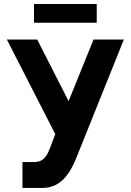

<svg xmlns="http://www.w3.org/2000/svg" viewBox="-20 -923 642 943"><path d="M147 -811.5H455.1V-903.3H147ZM90.3 0H188C264.2 0 314.5 -47.9 355 -147.9L588.4 -729H439.5L316.9 -426.3L162.6 -729H13.7L251.5 -264.2L224.6 -193.4C198.7 -124.5 167 -127 129.4 -127H90.3Z"/></svg>

Font: Hack
Style: Bold
Weight: 700
Monospace: yes
Designer: Christopher Simpkins
Foundry: Christopher Simpkins
Version: Version 2.010